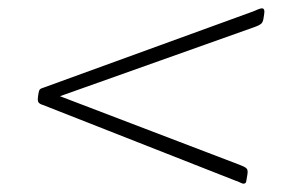

<svg xmlns="http://www.w3.org/2000/svg" viewBox="-20 -457 713 461"><path d="M609 -437Q617 -437 614 -421L613 -415Q612 -406 608.5 -401.5Q605 -397 591 -392L124 -226L556 -61Q567 -57 571.5 -53Q576 -49 574 -38L573 -32Q572 -25 571 -20.5Q570 -16 564 -16Q562 -16 556 -19Q550 -22 546 -23L83 -205Q76 -207 73 -210.5Q70 -214 71 -223L72 -230Q73 -237 74.5 -240.5Q76 -244 83 -246L589 -430Q593 -432 599.5 -434.5Q606 -437 609 -437Z"/></svg>

Font: Asap Expanded Expanded Thin
Style: Italic
Weight: 100
Width: 7
Italic angle: -6°
Designer: Pablo Cosgaya
Foundry: Omnibus-Type
Version: Version 3.001; ttfautohint (v1.8.4.7-5d5b)